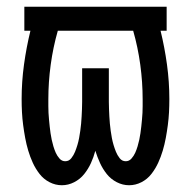

<svg xmlns="http://www.w3.org/2000/svg" viewBox="-20 -540 565 568"><path d="M163 8Q144 8 126.5 -1Q109 -10 97 -25.5Q85 -41 77 -58.5Q69 -76 63.5 -94.5Q58 -113 54.5 -132Q51 -151 48.5 -170Q46 -189 45 -208Q44 -227 44 -247Q44 -298 51 -349Q58 -400 70 -449H52V-520H473V-449H455Q467 -400 474 -349Q481 -298 481 -247Q481 -227 480 -208Q479 -189 476.5 -170Q474 -151 470.5 -132Q467 -113 461.5 -94.5Q456 -76 448 -58.5Q440 -41 428 -25.5Q416 -10 398.5 -1Q381 8 362 8Q343 8 325.5 -1Q308 -10 296 -25Q284 -40 276 -57.5Q268 -75 262 -94Q257 -75 249 -57.5Q241 -40 229 -25Q217 -10 199.5 -1Q182 8 163 8ZM173 -63Q184 -63 191 -72Q198 -81 202 -91Q206 -101 209 -111Q212 -121 214 -131.5Q216 -142 217.5 -153Q219 -164 220 -174.5Q221 -185 221.5 -195.5Q222 -206 222.5 -217Q223 -228 223 -238.5Q223 -249 223 -260V-338H302V-260Q302 -249 302 -238.5Q302 -228 302.5 -217Q303 -206 303.5 -195.5Q304 -185 305 -174.5Q306 -164 307.5 -153Q309 -142 311 -131.5Q313 -121 316 -111Q319 -101 323 -91Q327 -81 334 -72Q341 -63 352 -63Q362 -63 369 -71Q376 -79 380 -88Q384 -97 387 -107Q390 -117 392 -126.5Q394 -136 395.5 -146Q397 -156 398 -166Q399 -176 400 -186Q401 -196 401.5 -206Q402 -216 402 -226Q402 -236 402 -246Q402 -297 395 -348.5Q388 -400 374 -449H151Q137 -400 130 -348.5Q123 -297 123 -246Q123 -236 123 -226Q123 -216 123.5 -206Q124 -196 125 -186Q126 -176 127 -166Q128 -156 129.5 -146Q131 -136 133 -126.5Q135 -117 138 -107Q141 -97 145 -88Q149 -79 156 -71Q163 -63 173 -63Z"/></svg>

Font: Iosevka Pride
Style: Regular
Weight: 400
Monospace: yes
Designer: Belleve Invis
Foundry: Belleve Invis
Version: Version 30.3.1; ttfautohint (v1.8.4)